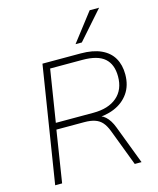

<svg xmlns="http://www.w3.org/2000/svg" viewBox="-134 -1028 923 1121"><g transform="rotate(-15 327.0 -467.5)"><path d="M58 0 170 -705H401Q475 -705 524 -682.5Q573 -660 597 -618.5Q621 -577 621 -520Q621 -453 588.5 -406.5Q556 -360 500 -337Q444 -314 373 -316V-327H381Q421 -327 447.5 -303Q474 -279 491 -234L580 0H539L455 -221Q442 -255 425 -274.5Q408 -294 382 -303Q356 -312 317 -312H149L100 0ZM156 -351H383Q474 -351 525.5 -395Q577 -439 577 -519Q577 -592 535 -629Q493 -666 401 -666H206ZM386 -765 517 -935H574L424 -765Z"/></g></svg>

Font: Nunito Sans 12pt ExtraLight
Style: Italic
Weight: 200
Italic angle: -9°
Designer: Vernon Adams
Foundry: Vernon Adams
Version: Version 3.101;gftools[0.9.27]